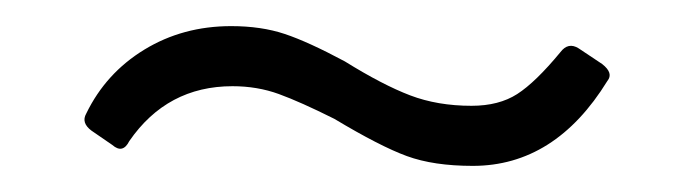

<svg xmlns="http://www.w3.org/2000/svg" viewBox="-20 -367 531 147"><path d="M236 -276Q210 -289 193.5 -295Q177 -301 158 -301Q108 -301 79 -259Q74 -249 66 -256L50 -267Q42 -273 46 -280Q61 -311 90.5 -329Q120 -347 157 -347Q180 -347 198 -341Q216 -335 244 -320Q273 -302 294 -294Q315 -286 341 -286Q362 -286 376 -295Q390 -304 409 -327Q415 -335 423 -330L441 -318Q450 -311 445 -305Q405 -240 342 -240Q312 -240 291.5 -247.5Q271 -255 236 -276Z"/></svg>

Font: Barlow GEO Light
Style: Regular
Weight: 300
Designer: Jeremy Tribby
Foundry: Tribby Type
Version: Version 1.408